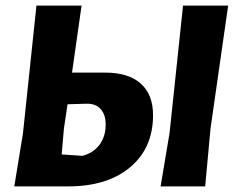

<svg xmlns="http://www.w3.org/2000/svg" viewBox="-20 -665 850 685"><path d="M31 0 62 -190 110 -645H271L237 -406H355Q438 -406 482 -367Q526 -328 526 -254Q526 -137 444.5 -68.5Q363 0 223 0ZM794 -645 731 -206 712 0H553L585 -191L633 -645ZM208 -206 200 -114 274 -109Q313 -119 335 -148.5Q357 -178 357 -221Q357 -256 339 -276Q321 -296 288 -295L221 -293Z"/></svg>

Font: Alegreya Sans ExtraBold
Style: Italic
Weight: 800
Italic angle: -7°
Designer: Juan Pablo del Peral
Foundry: Huerta Tipografica
Version: Version 2.007